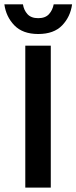

<svg xmlns="http://www.w3.org/2000/svg" viewBox="-45 -859 350 879"><path d="M70.8 0V-650H187.5V0ZM130 -703.3Q59.2 -703.3 20.8 -742.9Q-17.5 -782.5 -25 -839.2H60Q64.2 -812.5 80.8 -794.2Q97.5 -775.8 130 -775.8Q162.5 -775.8 179.2 -794.2Q195.8 -812.5 200.8 -839.2H285Q277.5 -782.5 239.6 -742.9Q201.7 -703.3 130 -703.3Z"/></svg>

Font: Familjen Grotesk GF Medium
Style: Regular
Weight: 500
Designer: Anders Wikstroem, Jonas Baeckman, Matilda Gysing, Kristian Moeller
Foundry: Familjen STHLM AB
Version: Version 2.000; Beta; Release 4; Build 6